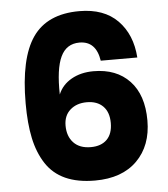

<svg xmlns="http://www.w3.org/2000/svg" viewBox="-53 -784 734 838"><g transform="rotate(-5 314.0 -364.5)"><path d="M330.1 6.8Q253.9 6.8 200.4 -17.3Q147 -41.5 115.7 -89.6Q84.5 -137.7 70.8 -202.1Q57.1 -266.6 57.1 -355Q57.1 -552.2 120.8 -644Q184.6 -735.8 325.2 -735.8Q433.1 -735.8 493.2 -674.6Q553.2 -613.3 560.1 -512.2H399.9Q386.7 -599.1 314 -599.1Q256.8 -599.1 231.7 -546.1Q206.5 -493.2 209 -380.9Q226.1 -422.4 267.3 -445.8Q308.6 -469.2 363.8 -469.2Q464.4 -469.2 522.2 -408Q580.1 -346.7 580.1 -234.9Q580.1 -124.5 514.2 -58.8Q448.2 6.8 330.1 6.8ZM324.2 -140.1Q369.6 -140.1 394.8 -165.3Q419.9 -190.4 419.9 -237.8Q419.9 -285.2 394.3 -311Q368.7 -336.9 323.2 -336.9Q278.8 -336.9 250.5 -312Q222.2 -287.1 222.2 -243.2Q222.2 -196.3 248.8 -168.2Q275.4 -140.1 324.2 -140.1Z"/></g></svg>

Font: Biathlonist
Style: Bold
Weight: 700
Designer: Go4gold
Foundry: Go4gold
Version: Version 3.010;FEAKit 1.0